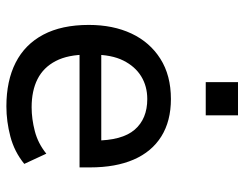

<svg xmlns="http://www.w3.org/2000/svg" viewBox="-102 -654 765 601"><g transform="rotate(90 280.5 -353.5)"><path d="M313 9Q233 9 176 -20Q119 -49 88.5 -106.5Q58 -164 58 -249Q58 -325 85 -382.5Q112 -440 164 -473Q216 -506 290 -506Q359 -506 407 -476Q455 -446 479.5 -389.5Q504 -333 504 -253V-220H132V-288H437L420 -267Q420 -353 386 -392.5Q352 -432 290 -432Q250 -432 219 -413Q188 -394 169.5 -357Q151 -320 151 -262V-244Q151 -184 171 -145.5Q191 -107 227.5 -88.5Q264 -70 316 -70Q352 -70 390.5 -80Q429 -90 461 -116L493 -47Q455 -16 407.5 -3.5Q360 9 313 9ZM237 -615V-716H341V-615Z"/></g></svg>

Font: Nunito Sans 7pt SemiCondensed Medium
Style: Regular
Weight: 500
Width: 4
Designer: Vernon Adams
Foundry: Vernon Adams
Version: Version 3.101;gftools[0.9.27]